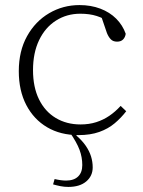

<svg xmlns="http://www.w3.org/2000/svg" viewBox="-20 -520 563 756"><path d="M249 216Q233 216 218 213Q203 210 189 206L195 185Q208 188 219.5 189.5Q231 191 240 191Q271 191 287.5 175Q304 159 304 130Q304 99 293 69.5Q282 40 254 0H281V14Q304 34 318 54.5Q332 75 338.5 96Q345 117 345 139Q345 173 319.5 194.5Q294 216 249 216ZM289 12Q218 12 165.5 -19Q113 -50 83.5 -106.5Q54 -163 54 -240Q54 -319 86.5 -377.5Q119 -436 173.5 -468Q228 -500 293 -500Q338 -500 375 -486Q412 -472 437.5 -446.5Q463 -421 475 -387Q473 -373 464.5 -364.5Q456 -356 441 -356Q425 -356 416 -365.5Q407 -375 401 -390L374 -469L415 -430Q389 -448 361 -457Q333 -466 296 -466Q243 -466 200.5 -439Q158 -412 134 -362Q110 -312 110 -244Q110 -177 133.5 -129Q157 -81 199.5 -55.5Q242 -30 297 -30Q331 -30 359 -39Q387 -48 410.5 -64Q434 -80 455 -103L477 -82Q457 -56 431.5 -34.5Q406 -13 371 -0.5Q336 12 289 12Z"/></svg>

Font: Source Serif 4 Light
Style: Regular
Weight: 300
Designer: Frank Grießhammer
Foundry: Adobe Systems Incorporated
Version: Version 4.004;hotconv 1.0.116;makeotfexe 2.5.65601